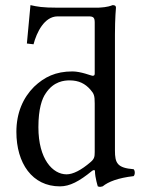

<svg xmlns="http://www.w3.org/2000/svg" viewBox="-20 -718 551 750"><path d="M420 -698C398 -689 375 -689 364 -688H205C145 -688 126 -692 99 -698L85 -548L111 -545C123 -591 153 -654 205 -654H327C345 -654 350 -649 350 -630V-431C350 -424 348 -422 341 -422C337 -422 296 -439 263 -439C197 -439 153 -417 113 -379C70 -336 44 -277 44 -203C44 -80 106 10 214 10C253 10 290 -10 339 -50C344 -54 351 -56 351 -49C351 -25 362 10 362 10C370 13 373 12 380 10C380 10 381 10 381 10C403 -8 441 -23 502 -30C508 -36 508 -51 502 -57C438 -62 429 -81 429 -130V-583C429 -648 433 -688 433 -688C433 -695 429 -698 420 -698ZM350 -124C350 -105 348 -97 334 -85C297 -53 265 -37 240 -37C186 -37 130 -96 130 -221C130 -293 144 -333 159 -354C190 -401 232 -404 252 -404C288 -404 313 -391 333 -368C347 -352 350 -345 350 -314Z"/></svg>

Font: Libertinus Math
Style: Regular
Weight: 400
Designer: Philipp H. Poll, Khaled Hosny
Foundry: Caleb Maclennan
Version: Version 7.050;RELEASE